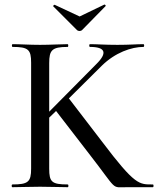

<svg xmlns="http://www.w3.org/2000/svg" viewBox="-20 -818 692 839"><path d="M213 -790 316 -687C322 -681 333 -681 339 -687L441 -791C444 -793 439 -799 436 -798L328 -746L219 -797C217 -798 210 -792 213 -790ZM648 -12C588 -12 571 -7 426 -199L281 -388L425 -531C483 -588 554 -613 607 -613C611 -613 611 -625 607 -625C576 -625 549 -622 493 -622C436 -622 406 -625 373 -625C369 -625 369 -613 373 -613C441 -613 451 -587 400 -537L195 -330V-542C195 -599 207 -613 276 -613C279 -613 279 -625 276 -625C244 -625 202 -622 155 -622C109 -622 68 -625 35 -625C31 -625 31 -613 35 -613C104 -613 116 -601 116 -544V-81C116 -23 103 -12 34 -12C30 -12 30 0 34 0C67 0 109 -2 155 -2C202 -2 243 0 276 0C280 0 280 -12 276 -12C206 -12 195 -23 195 -81V-304L225 -333L370 -145C497 18 463 0 536 0H648C652 0 652 -12 648 -12Z"/></svg>

Font: Cormorant Infant Book
Style: Regular
Weight: 500
Designer: Christian Thalmann (Catharsis Fonts)
Version: Version 1.000;PS 002.000;hotconv 1.0.88;makeotf.lib2.5.64775